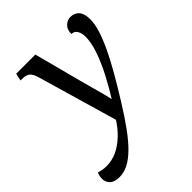

<svg xmlns="http://www.w3.org/2000/svg" viewBox="-265 -664 1032 1032"><g transform="rotate(-45 251.0 -148.0)"><path d="M33 250Q-6 250 -23.5 232.5Q-41 215 -41 189Q-41 180 -39 170Q-37 160 -33 150Q-19 154 -5 156.5Q9 159 25 159Q66 159 104 141.5Q142 124 177 91Q212 58 241 11L258 -16L245 48L103 -441Q97 -461 88.5 -472.5Q80 -484 67 -489Q54 -494 34 -494H23L32 -536H178L249 -266Q262 -218 271.5 -183Q281 -148 288.5 -120.5Q296 -93 302 -65H292Q331 -127 364 -190Q397 -253 417 -311Q437 -369 437 -415Q437 -438 426.5 -457.5Q416 -477 393 -477Q393 -511 412 -528.5Q431 -546 453 -546Q485 -546 503 -525Q521 -504 521 -462Q521 -426 507 -381.5Q493 -337 467.5 -283Q442 -229 406 -166.5Q370 -104 326 -33Q281 40 242 93.5Q203 147 168 181.5Q133 216 100 233Q67 250 33 250Z"/></g></svg>

Font: Noto Serif
Style: Italic
Weight: 400
Italic angle: -12°
Designer: Monotype Design Team
Foundry: Monotype Imaging Inc.
Version: Version 2.013